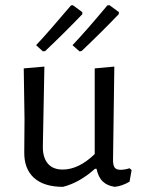

<svg xmlns="http://www.w3.org/2000/svg" viewBox="-20 -718 550 744"><path d="M490 -59 482 -14Q453 3 425 6Q396 2 378.5 -14.5Q361 -31 354 -64H348Q288 -10 224 6Q150 6 111.5 -29Q73 -64 74 -129L75 -256L72 -453L152 -460L146 -148Q146 -107 165.5 -84Q185 -61 223 -61Q285 -61 347 -121V-453L423 -460L418 -98Q418 -77 424.5 -68.5Q431 -60 447 -60Q463 -60 482 -66ZM255 -697 262 -698 299 -671V-663Q236 -597 155 -520L146 -519L120 -543Q167 -593 255 -697ZM396 -697 404 -698 441 -671 440 -663Q377 -597 296 -520L288 -519L261 -543Q316 -601 396 -697Z"/></svg>

Font: Alegreya Sans
Style: Regular
Weight: 400
Designer: Juan Pablo del Peral
Foundry: Huerta Tipografica
Version: Version 2.008; ttfautohint (v1.6)